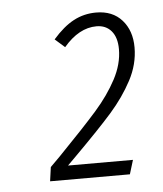

<svg xmlns="http://www.w3.org/2000/svg" viewBox="-39 -777 414 489"><g transform="rotate(-5 168.0 -532.0)"><path d="M314 -644Q314 -601 292.5 -560.5Q271 -520 238 -482.5Q205 -445 140 -380L119 -359H285L274 -323H70L75 -359Q75 -359 100 -384Q167 -453 200 -490.5Q233 -528 253.5 -566.5Q274 -605 274 -643Q274 -673 260 -689.5Q246 -706 222 -706Q177 -706 138 -660L113 -682Q140 -713 166.5 -727Q193 -741 224 -741Q266 -741 290 -714Q314 -687 314 -644Z"/></g></svg>

Font: Fira Sans Extra Condensed ExtraLight
Style: Italic
Weight: 275
Width: 3
Italic angle: -8°
Designer: Carrois Corporate & Edenspiekermann AG
Foundry: Carrois Corporate GbR & Edenspiekermann AG
Version: Version 4.203